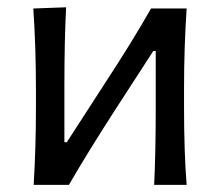

<svg xmlns="http://www.w3.org/2000/svg" viewBox="-20 -520 618 540"><path d="M173.8 0H74.7Q81.1 -106.4 81.1 -219.2V-269Q81.1 -386.2 73.7 -496.1L166 -499.5Q161.1 -409.7 161.1 -277.8V-120.1H168L274.4 -284.7Q352.1 -403.3 404.8 -496.1H504.9Q497.6 -386.2 497.6 -269V-219.2Q497.6 -92.3 504.9 0H413.6Q418 -92.8 418 -216.3V-376.5H411.1L305.7 -213.9Q226.6 -91.3 173.8 0Z"/></svg>

Font: Commissioner Flair
Style: Regular
Weight: 400
Designer: Kostas Bartsokas
Foundry: Kostas Bartsokas
Version: Version 1.000